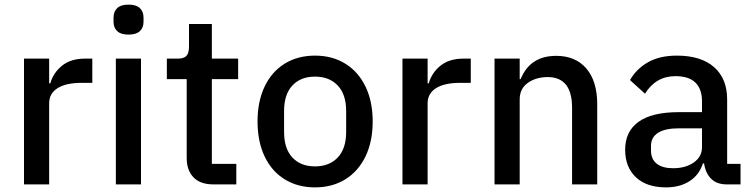

<svg xmlns="http://www.w3.org/2000/svg" viewBox="-20 -799 3261 832"><path d="M84 0V-545H193V-438H198Q211 -484 249 -514.5Q287 -545 348 -545H380V-440H334Q266 -440 229.5 -417Q193 -394 193 -351V0Z M472 -705V-722Q472 -749 488 -764Q504 -779 537 -779Q570 -779 586 -764Q602 -749 602 -722V-705Q602 -679 586 -664Q570 -649 537 -649Q504 -649 488 -664Q472 -679 472 -705ZM591 0H482V-545H591Z M904 0Q848 0 818.5 -30.5Q789 -61 789 -115V-456H703V-545H750Q777 -545 788 -557Q799 -569 799 -597V-695H898V-545H1012V-456H898V-89H1004V0Z M1096 -273Q1096 -359 1126.5 -423.5Q1157 -488 1213.5 -523Q1270 -558 1345 -558Q1420 -558 1476.5 -523Q1533 -488 1564 -423.5Q1595 -359 1595 -273Q1595 -186 1564 -121.5Q1533 -57 1476.5 -22Q1420 13 1345 13Q1270 13 1213.5 -22Q1157 -57 1126.5 -121.5Q1096 -186 1096 -273ZM1480 -227V-318Q1480 -390 1443.5 -428.5Q1407 -467 1345 -467Q1283 -467 1247 -428.5Q1211 -390 1211 -318V-227Q1211 -155 1247 -116.5Q1283 -78 1345 -78Q1407 -78 1443.5 -116.5Q1480 -155 1480 -227Z M1724 0V-545H1833V-438H1838Q1851 -484 1889 -514.5Q1927 -545 1988 -545H2020V-440H1974Q1906 -440 1869.5 -417Q1833 -394 1833 -351V0Z M2123 0V-545H2232V-456H2236Q2277 -557 2390 -557Q2474 -557 2521 -502Q2568 -447 2568 -347V0H2459V-332Q2459 -465 2353 -465Q2303 -465 2267.5 -440Q2232 -415 2232 -368V0Z M2689 -150Q2689 -230 2747.5 -271.5Q2806 -313 2921 -313H3022V-360Q3022 -413 2993.5 -441Q2965 -469 2907 -469Q2822 -469 2775 -393L2710 -452Q2738 -501 2788.5 -529.5Q2839 -558 2913 -558Q3018 -558 3074.5 -508Q3131 -458 3131 -368V-89H3189V0H3129Q3086 0 3061.5 -24.5Q3037 -49 3031 -91H3026Q3010 -41 2968 -14Q2926 13 2866 13Q2782 13 2735.5 -31Q2689 -75 2689 -150ZM3022 -161V-243H2923Q2862 -243 2831.5 -223.5Q2801 -204 2801 -167V-147Q2801 -109 2826 -89.5Q2851 -70 2897 -70Q2951 -70 2986.5 -95Q3022 -120 3022 -161Z"/></svg>

Font: IBM Plex Sans JP Medm
Style: Regular
Weight: 500
Designer: Mike Abbink; Paul van der Laan; Pieter van Rosmalen; Wujin Sim; Yejin Wi; Jinhee Kim; Boomi Park; Yona Kim; Kichan Ma
Foundry: Sandoll Inc.
Version: Version 1.002